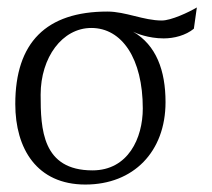

<svg xmlns="http://www.w3.org/2000/svg" viewBox="-20 -480 569 515"><path d="M21 -201C21 -81 79 15 209 15C338 15 424 -73 424 -206C424 -291 399 -359 337 -395C344 -391 378 -377 419 -377C447 -377 478 -385 500 -403L508 -460C486 -447 439 -425 414 -425C365 -425 317 -449 268 -449C104 -449 21 -366 21 -201ZM89 -226C89 -326 147 -405 225 -405C307 -405 363 -323 363 -189C363 -110 324 -23 228 -23C93 -23 89 -134 89 -226Z"/></svg>

Font: KpMath
Style: Sans
Weight: 400
Version: Version 0.64